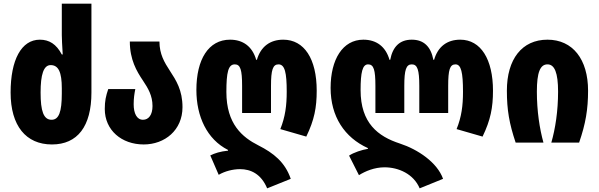

<svg xmlns="http://www.w3.org/2000/svg" viewBox="-20 -780 3274 1050"><path d="M264 10C404 10 480 -89 480 -274V-760H318V-588C318 -567 320 -532 323 -482H318C288 -539 249 -563 198 -563C97 -563 38 -453 38 -274C38 -92 122 10 264 10ZM262 -125C218 -125 202 -173 202 -274C202 -371 218 -424 257 -424C300 -424 318 -385 318 -297V-268C318 -168 302 -125 262 -125Z M766 10C881 10 978 -68 978 -194C978 -287 943 -341 909 -393C879 -439 852 -484 852 -553H690C690 -454 727 -391 762 -339C790 -297 814 -257 814 -200C814 -152 793 -125 762 -125C728 -125 711 -160 711 -210C711 -243 715 -268 720 -293H572C559 -255 553 -228 553 -184C553 -68 645 10 766 10Z M1441 250 1570 198C1539 107 1476 57 1393 15C1306 -29 1218 -101 1218 -277C1218 -384 1228 -428 1264 -428C1295 -428 1304 -398 1304 -310V-162H1462V-310C1462 -398 1472 -428 1503 -428C1538 -428 1548 -382 1548 -279C1548 -203 1540 -141 1513 -74L1655 -33C1699 -124 1712 -192 1712 -284C1712 -458 1644 -563 1529 -563C1458 -563 1406 -526 1385 -453H1381C1360 -526 1309 -563 1238 -563C1120 -563 1054 -455 1054 -288C1054 -143 1112 -18 1227 40V44C1185 48 1154 58 1130 70L1176 176C1210 156 1254 145 1293 145C1351 145 1408 171 1441 250Z M2275 250 2403 198C2371 108 2265 37 2167 5C2047 -34 1952 -107 1952 -287C1952 -384 1962 -428 1993 -428C2024 -428 2033 -398 2033 -310V-162H2191V-310C2191 -398 2201 -428 2232 -428C2263 -428 2273 -398 2273 -310V-162H2431V-310C2431 -398 2440 -428 2471 -428C2502 -428 2512 -384 2512 -278C2512 -202 2504 -141 2477 -74L2619 -33C2663 -124 2676 -192 2676 -284C2676 -455 2610 -563 2497 -563C2426 -563 2375 -526 2354 -453H2350C2336 -526 2297 -563 2232 -563C2167 -563 2128 -526 2114 -453H2110C2089 -526 2038 -563 1967 -563C1854 -563 1788 -455 1788 -299C1788 -143 1864 -28 1992 30V34C1960 39 1914 54 1889 71L1943 178C1978 156 2028 135 2083 135C2159 135 2242 171 2275 250Z M2800 0H2952C2931 -76 2916 -173 2916 -279C2916 -384 2934 -428 2974 -428C3013 -428 3032 -382 3032 -279C3032 -173 3017 -76 2995 0H3147C3183 -104 3196 -183 3196 -284C3196 -456 3112 -563 2974 -563C2834 -563 2752 -456 2752 -284C2752 -179 2765 -104 2800 0Z"/></svg>

Font: Noto Sans Georgian ExtraCondensed Black
Style: Regular
Weight: 900
Width: 2
Designer: Monotype Design Team, Akaki Razmadze
Foundry: Google LLC
Version: Version 2.005